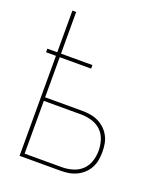

<svg xmlns="http://www.w3.org/2000/svg" viewBox="-136 -824 772 913"><g transform="rotate(20 250.0 -367.5)"><path d="M72 0V-506H22V-524H72V-735H91V-524H250V-506H91V-303H280Q301 -303 321.5 -299.5Q342 -296 360.5 -287Q379 -278 394 -264Q409 -250 419 -231.5Q429 -213 432.5 -192.5Q436 -172 436 -152Q436 -131 432.5 -110.5Q429 -90 419 -71.5Q409 -53 394 -39Q379 -25 360.5 -16Q342 -7 321.5 -3.5Q301 0 280 0ZM91 -18H280Q307 -18 334 -26Q361 -34 380.5 -52.5Q400 -71 408.5 -97.5Q417 -124 417 -152Q417 -179 408.5 -205.5Q400 -232 380.5 -250.5Q361 -269 334 -277Q307 -285 280 -285H91Z"/></g></svg>

Font: Zed Mono Thin
Style: Regular
Weight: 100
Monospace: yes
Designer: Belleve Invis
Foundry: Belleve Invis
Version: Version 1.0.0; ttfautohint (v1.8.4)